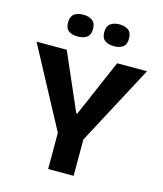

<svg xmlns="http://www.w3.org/2000/svg" viewBox="-126 -963 894 1056"><g transform="rotate(15 321.0 -435.0)"><path d="M249 0V-206L6 -660H178L319 -336H325L465 -660H635L394 -207V0ZM423 -746Q391 -746 371.5 -760Q352 -774 352 -808Q352 -841 371.5 -855.5Q391 -870 423 -870Q455 -870 474 -855.5Q493 -841 493 -808Q493 -773 473.5 -759.5Q454 -746 423 -746ZM217 -746Q185 -746 165.5 -759.5Q146 -773 146 -808Q146 -841 165 -855.5Q184 -870 217 -870Q248 -870 268 -855.5Q288 -841 288 -808Q288 -774 268.5 -760Q249 -746 217 -746Z"/></g></svg>

Font: Bricolage Grotesque
Style: Bold
Weight: 700
Designer: Mathieu Triay
Foundry: Atelier Triay
Version: Version 1.001;gftools[0.9.33.dev8+g029e19f]